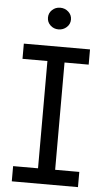

<svg xmlns="http://www.w3.org/2000/svg" viewBox="-60 -944 540 982"><g transform="rotate(5 209.5 -453.0)"><path d="M39.1 -707H378.9V-628.9H254.9V-78.1H378.9V0H39.1V-78.1H167V-628.9H39.1ZM150.4 -850.6Q150.4 -874 167.5 -890.1Q184.6 -906.2 209 -906.2Q233.4 -906.2 251 -890.1Q268.6 -874 268.6 -850.6Q268.6 -827.1 251 -811Q233.4 -794.9 209 -794.9Q184.6 -794.9 167.5 -811Q150.4 -827.1 150.4 -850.6Z"/></g></svg>

Font: Pretendard GOV
Style: Regular
Weight: 400
Designer: Base glyphs from Inter by Rasmus Andersson; Hangeul glyphs from Noto Sans CJK(Source Han Sans) by Jang Soo-young and Kan
Foundry: Kil Hyung-jin
Version: Version 1.309